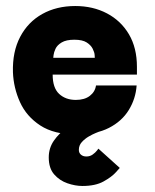

<svg xmlns="http://www.w3.org/2000/svg" viewBox="-20 -437 514 638"><path d="M254 181Q230 181 204 172Q178 163 160 142.5Q142 122 142 86Q142 55 159 30.5Q176 6 200.5 -11Q225 -28 249.5 -39.5Q274 -51 291 -56Q308 -61 308 -61V1Q308 1 298 5Q288 9 275 16.5Q262 24 252 35Q242 46 242 61Q242 71 249 77Q256 83 267 83Q279 83 288 76.5Q297 70 302 63.5Q307 57 307 57L378 121Q378 121 364.5 136Q351 151 324 166Q297 181 254 181ZM235 10Q160 10 114 -20Q68 -50 46.5 -97.5Q25 -145 23 -197Q21 -265 47 -314.5Q73 -364 120.5 -390.5Q168 -417 230 -417Q289 -417 335.5 -392.5Q382 -368 408.5 -323Q435 -278 435 -215Q435 -215 435 -204.5Q435 -194 435 -189H155Q155 -145 176.5 -125Q198 -105 232 -105Q261 -105 278.5 -118.5Q296 -132 299 -153H434Q431 -109 408 -71.5Q385 -34 342 -12Q299 10 235 10ZM157 -245H295Q295 -245 294.5 -254Q294 -263 288 -275Q282 -287 268 -296Q254 -305 227 -305Q200 -305 185 -296Q170 -287 164.5 -275Q159 -263 158 -254Q157 -245 157 -245Z"/></svg>

Font: Darker Grotesque Light Black
Style: Regular
Weight: 900
Version: Version 1.000;gftools[0.9.28]